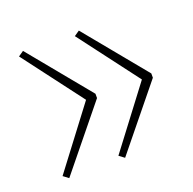

<svg xmlns="http://www.w3.org/2000/svg" viewBox="-80 -646 548 546"><g transform="rotate(-20 194.5 -372.5)"><path d="M363 -367V-380L211 -565L195 -554L332 -373L195 -192L211 -180ZM194 -367V-380L42 -565L26 -554L163 -373L26 -192L42 -180Z"/></g></svg>

Font: Noto Sans Kannada UI Thin
Style: Regular
Weight: 100
Designer: Jelle Bosma - Monotype Design Team
Foundry: Monotype Imaging Inc.
Version: Version 2.005